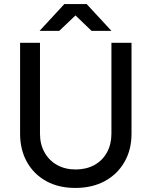

<svg xmlns="http://www.w3.org/2000/svg" viewBox="-20 -911 746 946"><path d="M351 15Q269 15 208 -18.5Q147 -52 113 -112.5Q79 -173 79 -252V-700H177V-252Q177 -200 199.5 -160Q222 -120 261.5 -98Q301 -76 353 -76Q405 -76 445 -98Q485 -120 507 -160Q529 -200 529 -252V-700H628V-252Q628 -173 593 -112.5Q558 -52 496 -18.5Q434 15 351 15ZM175 -759 297 -891H407L529 -759H431L352 -835L272 -759Z"/></svg>

Font: Figtree Medium
Style: Regular
Weight: 500
Designer: Erik Kennedy
Foundry: Erik Kennedy
Version: Version 2.001; ttfautohint (v1.8.4.7-5d5b);gftools[0.9.27]